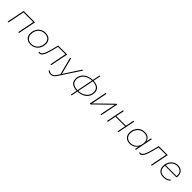

<svg xmlns="http://www.w3.org/2000/svg" viewBox="586 -2918 5291 5291"><g transform="rotate(45 3232.0 -272.5)"><path d="M60 0 164 -519H608L504 0H471L568 -489H190L93 0Z M951 3Q848 3 787 -54.5Q726 -112 726 -210Q726 -299 764 -370Q802 -441 868.5 -482Q935 -523 1021 -523Q1125 -523 1185.5 -465Q1246 -407 1246 -309Q1246 -219 1208 -148.5Q1170 -78 1103.5 -37.5Q1037 3 951 3ZM955 -27Q1029 -27 1087.5 -63.5Q1146 -100 1179.5 -163.5Q1213 -227 1213 -308Q1213 -396 1161.5 -444Q1110 -492 1018 -492Q943 -492 884.5 -455.5Q826 -419 792.5 -355.5Q759 -292 759 -211Q759 -124 810.5 -75.5Q862 -27 955 -27Z M1259 -2 1267 -31Q1275 -29 1281 -28Q1287 -27 1291 -27Q1327 -27 1355.5 -59.5Q1384 -92 1411 -162.5Q1438 -233 1467 -347L1511 -519H1862L1758 0H1725L1822 -489H1534L1497 -340Q1466 -218 1436 -142Q1406 -66 1372.5 -31Q1339 4 1296 4Q1279 4 1259 -2Z M1926 197Q1892 197 1861.5 185.5Q1831 174 1813 151L1835 127Q1868 168 1930 168Q1965 168 1996 148Q2027 128 2063 74L2113 -3L1980 -519H2014L2137 -37L2451 -519H2487L2092 85Q2049 150 2011.5 173.5Q1974 197 1926 197Z M2714 194 2752 3Q2625 0 2559.5 -53.5Q2494 -107 2494 -211Q2494 -301 2540.5 -370.5Q2587 -440 2668.5 -480Q2750 -520 2857 -522L2901 -742H2932L2888 -522Q3014 -518 3079 -465Q3144 -412 3144 -308Q3144 -218 3098 -148.5Q3052 -79 2971 -39Q2890 1 2783 3L2745 194ZM2758 -26 2851 -493Q2756 -490 2682.5 -453.5Q2609 -417 2567.5 -355Q2526 -293 2526 -214Q2526 -120 2586 -74.5Q2646 -29 2758 -26ZM2882 -493 2789 -26Q2884 -29 2956.5 -65.5Q3029 -102 3070.5 -164Q3112 -226 3112 -306Q3112 -488 2882 -493Z M3256 0 3360 -519H3394L3300 -51L3780 -519H3812L3708 0H3675L3769 -468L3288 0Z M3932 0 4036 -519H4069L4020 -276H4394L4443 -519H4476L4372 0H4339L4389 -247H4015L3965 0Z M4817 3Q4715 3 4654.5 -54Q4594 -111 4594 -210Q4594 -299 4632 -370Q4670 -441 4736 -482Q4802 -523 4888 -523Q4975 -523 5029 -482.5Q5083 -442 5098 -370L5128 -519H5161L5058 0H5025L5049 -119Q5012 -62 4952 -29.5Q4892 3 4817 3ZM4823 -27Q4897 -27 4955.5 -63.5Q5014 -100 5047.5 -163.5Q5081 -227 5081 -308Q5081 -396 5029.5 -444Q4978 -492 4886 -492Q4811 -492 4752.5 -455.5Q4694 -419 4660.5 -355.5Q4627 -292 4627 -211Q4627 -124 4678.5 -75.5Q4730 -27 4823 -27Z M5178 -2 5186 -31Q5194 -29 5200 -28Q5206 -27 5210 -27Q5246 -27 5274.5 -59.5Q5303 -92 5330 -162.5Q5357 -233 5386 -347L5430 -519H5781L5677 0H5644L5741 -489H5453L5416 -340Q5385 -218 5355 -142Q5325 -66 5291.5 -31Q5258 4 5215 4Q5198 4 5178 -2Z M6132 3Q6023 3 5961.5 -53.5Q5900 -110 5900 -212Q5900 -301 5936.5 -371Q5973 -441 6036 -482Q6099 -523 6180 -523Q6280 -523 6337.5 -466Q6395 -409 6395 -309Q6395 -282 6390 -255H5934Q5932 -234 5932 -213Q5932 -123 5983.5 -75Q6035 -27 6135 -27Q6192 -27 6240 -46.5Q6288 -66 6319 -101L6335 -78Q6303 -41 6249 -19Q6195 3 6132 3ZM5939 -283H6363Q6371 -351 6349 -397.5Q6327 -444 6283 -468.5Q6239 -493 6179 -493Q6119 -493 6069 -466.5Q6019 -440 5985 -392.5Q5951 -345 5939 -283Z"/></g></svg>

Font: Montserrat ExtraLight
Style: Italic
Weight: 200
Italic angle: -11.3°
Designer: Julieta Ulanovsky
Foundry: Julieta Ulanovsky
Version: Version 9.000; ttfautohint (v1.8.4.7-5d5b)